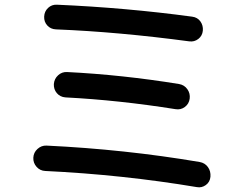

<svg xmlns="http://www.w3.org/2000/svg" viewBox="-20 -764 1040 813"><path d="M171.9 -40Q149.4 -41 134.8 -57.6Q120.1 -74.2 121.1 -96.2Q122.1 -118.2 138.7 -133.3Q155.3 -148.4 176.8 -147.5Q506.8 -131.8 825.2 -78.1Q847.7 -74.2 860.4 -56.6Q873 -39.1 871.1 -15.6Q869.1 6.8 851.6 19.5Q834 32.2 813.5 28.3Q498 -24.4 171.9 -40ZM738.3 -408.2Q760.7 -404.3 773.4 -386.2Q786.1 -368.2 783.2 -346.2Q780.3 -324.2 762.7 -311Q745.1 -297.9 722.7 -301.8Q484.4 -339.8 256.8 -351.6Q234.4 -353.5 220.7 -369.6Q207 -385.7 208 -408.2Q210 -430.7 226.1 -445.3Q242.2 -460 263.7 -459Q498 -447.3 738.3 -408.2ZM781.2 -588.9Q482.4 -628.9 216.8 -639.6Q194.3 -640.6 180.2 -656.2Q166 -671.9 167 -693.8Q168 -715.8 183.6 -730.5Q199.2 -745.1 220.7 -744.1Q512.7 -731.4 793.9 -693.4Q816.4 -690.4 828.6 -673.3Q840.8 -656.2 838.9 -634.3Q836.9 -612.3 819.8 -599.1Q802.7 -585.9 781.2 -588.9Z"/></svg>

Font: Rounded-X Mgen+ 1mn medium
Style: Regular
Weight: 500
Designer: [Source Han Sans]
Ryoko NISHIZUKA  (kana & ideographs); Paul D. Hunt (Latin, Greek & Cyrillic); Wenlong ZHANG  (bopomofo
Version: Version 1.059.20150602